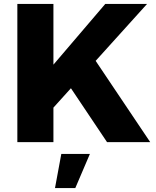

<svg xmlns="http://www.w3.org/2000/svg" viewBox="-20 -721 789 974"><path d="M68 -701H251V-393L514 -701H726L251 -175V0H68ZM452 -432 742 0H523L330 -288ZM291 60H436L362 233H259Z"/></svg>

Font: Alexandria
Style: Bold
Weight: 700
Designer: Mohamed Gaber
Foundry: Kief Type Foundry
Version: Version 5.100